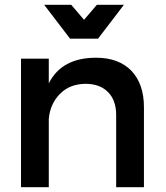

<svg xmlns="http://www.w3.org/2000/svg" viewBox="-20 -775 686 795"><path d="M524 -482C489 -518 440 -536 378 -536C283 -536 218 -501 182 -430V-532H67V0H182V-283C186 -326 202 -360 229 -387C256 -414 290 -427 333 -428C373 -428 404 -417 427 -394C450 -371 461 -339 461 -299V0H576V-331C576 -395 559 -445 524 -482ZM381 -755 328 -693 275 -755H163L270 -615H386L493 -755Z"/></svg>

Font: Argentum Sans
Style: Regular
Weight: 400
Designer: Julieta Ulanovsky
Foundry: Julieta Ulanovsky
Version: Version 5.001;March 29, 2019;FontCreator 11.5.0.2425 64-bit